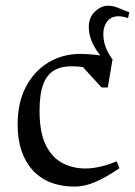

<svg xmlns="http://www.w3.org/2000/svg" viewBox="-20 -654 481 685"><path d="M380 -443.6 356.5 -435.6Q330.7 -460.9 313.7 -492.8Q296.7 -524.8 296.7 -557.6Q296.7 -592.1 318.9 -612.8Q341.1 -633.6 365.1 -633.6Q382.7 -633.6 399.1 -626.8Q415.5 -620 441.5 -609.9L436.7 -589.5Q427.3 -592.8 418.7 -594.4Q410.1 -596 402.5 -596Q373.5 -596 359.3 -573Q345.1 -550.1 349.8 -514.9Q354.5 -479.8 380 -443.6ZM246.6 11.7Q198.6 11.7 161 -3Q123.5 -17.6 97.2 -46.2Q70.9 -74.8 56.9 -115.6Q42.9 -156.5 42.9 -208.9Q42.9 -288.3 72.5 -344.5Q102.1 -400.6 152.8 -431.2Q203.6 -461.7 266.6 -461.7Q294.7 -461.7 327.1 -457.8Q359.5 -453.9 381.6 -442.9L364.6 -342H342.2L276.2 -414.3Q269.9 -416.1 254.8 -416.8Q239.6 -417.4 232.7 -417.4Q197.3 -417.4 172 -402.2Q146.7 -386.9 133.9 -352.3Q121.1 -317.7 121.1 -258Q121.1 -181.9 143.2 -136.9Q165.3 -91.8 202.6 -72.4Q239.9 -52.9 284.1 -52.9Q309.5 -52.9 338.4 -59.5Q367.2 -66 396.2 -78.7L406.2 -53.7Q381.8 -37.3 360.3 -24.9Q338.8 -12.6 319.7 -4.6Q300.6 3.4 282.4 7.6Q264.3 11.7 246.6 11.7Z"/></svg>

Font: Ancizar Serif Light
Style: Regular
Weight: 300
Designer: Cesar Puertas, Viviana Monsalve, Julian Moncada, Julian Prieto, Jose Castro, Felipe Aragon, Mariel Hernandez, Sara Alarc
Version: Version 8.100